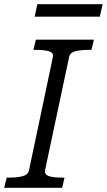

<svg xmlns="http://www.w3.org/2000/svg" viewBox="-40 -900 512 920"><path d="M99 -84 213 -625Q218 -647 195.5 -654Q173 -661 136 -661H120L132 -710H410L398 -661H383Q347 -661 321 -654.5Q295 -648 291 -626L176 -85Q172 -63 194.5 -56Q217 -49 254 -49H269L258 0H-20L-8 -49H7Q43 -49 69 -56Q95 -63 99 -84ZM139 -880H452L438 -820H126Z"/></svg>

Font: Roboto Serif Light
Style: Italic
Weight: 300
Italic angle: -10°
Version: Version 1.007